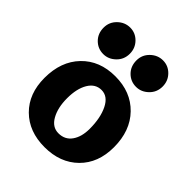

<svg xmlns="http://www.w3.org/2000/svg" viewBox="-202 -822 948 948"><g transform="rotate(45 271.5 -348.5)"><path d="M29 -232Q29 -347 95.5 -416Q162 -485 271 -485Q380 -485 447 -416Q514 -347 514 -232Q514 -122 447 -56Q380 10 271 10Q162 10 95.5 -56Q29 -122 29 -232ZM365 -212Q365 -288 340 -338.5Q315 -389 271 -389Q228 -389 203.5 -348Q179 -307 179 -240Q179 -174 203.5 -130.5Q228 -87 271 -87Q316 -87 340.5 -121.5Q365 -156 365 -212ZM380 -520Q342 -520 315.5 -546.5Q289 -573 289 -614Q289 -653 317 -680Q345 -707 382 -707Q419 -707 445.5 -680Q472 -653 472 -614Q472 -574 444 -547Q416 -520 380 -520ZM151 -520Q113 -520 86.5 -546.5Q60 -573 60 -614Q60 -653 88 -680Q116 -707 153 -707Q190 -707 216.5 -680Q243 -653 243 -614Q243 -574 215 -547Q187 -520 151 -520Z"/></g></svg>

Font: Overlock Black
Style: Regular
Weight: 900
Designer: Dario Muhafara
Foundry: Dario Manuel Muhafara
Version: Version 1.002